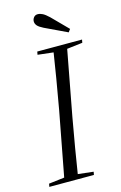

<svg xmlns="http://www.w3.org/2000/svg" viewBox="-129 -905 608 961"><g transform="rotate(-15 175.5 -425.0)"><path d="M2 0 5 -16 105 -28H130L236 -16L233 0ZM81 0 149 -359Q163 -436 176 -514.5Q189 -593 201 -670H272L204 -308Q190 -231 177 -154Q164 -77 152 0ZM116 -654 119 -670H351L348 -654L247 -642H221ZM307 -737 296 -722Q267 -736 238 -749.5Q209 -763 180 -777Q158 -788 149.5 -798Q141 -808 141 -820Q141 -831 148.5 -840.5Q156 -850 169 -850Q181 -850 194 -843.5Q207 -837 226 -819Q246 -799 266 -778.5Q286 -758 307 -737Z"/></g></svg>

Font: Source Serif 4 60pt
Style: Italic
Weight: 400
Italic angle: -12°
Version: Version 4.004;hotconv 1.0.116;makeotfexe 2.5.65601